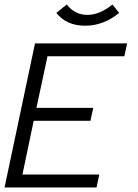

<svg xmlns="http://www.w3.org/2000/svg" viewBox="-44 -829 610 849"><path d="M382.8 0H-23.9L110.8 -637.2H518.1L505.9 -580.1H166L117.2 -352.1H368.2L356 -294.9H105L55.2 -57.1H395ZM482.9 -772Q414.1 -715.3 332 -715.3Q250 -715.3 205.1 -772L251 -809.1Q287.1 -763.2 342.3 -763.2Q397 -763.2 453.1 -809.1Z"/></svg>

Font: Anonymous Pro
Style: Italic
Weight: 400
Italic angle: -12°
Monospace: yes
Designer: Mark Simonson
Version: Version 1.003